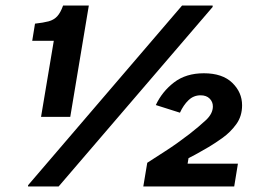

<svg xmlns="http://www.w3.org/2000/svg" viewBox="-20 -670 990 690"><path d="M127.5 -250 173.3 -523.3H95.8L105.8 -585Q135.8 -588.3 154.6 -593.3Q173.3 -598.3 185.4 -611.2Q197.5 -624.2 206.7 -650H299.2L232.5 -250ZM80.8 0V-4.2L634.2 -650H744.2V-645L190.8 0ZM495 0 509.2 -85Q546.7 -109.2 571.2 -125Q595.8 -140.8 615.8 -155Q635.8 -169.2 660.8 -188.3Q695 -215 720 -238.3Q745 -261.7 745 -287.5Q745 -304.2 733.3 -315.8Q721.7 -327.5 700.8 -327.5Q675.8 -327.5 657.5 -310Q639.2 -292.5 626.7 -265L540 -292.5Q562.5 -340.8 605.4 -373.8Q648.3 -406.7 712.5 -406.7Q779.2 -406.7 814.6 -372.5Q850 -338.3 850 -291.7Q850 -252.5 829.2 -223.8Q808.3 -195 780.4 -175Q752.5 -155 730 -141.7Q719.2 -135.8 700.8 -125Q682.5 -114.2 657.5 -101.7L654.2 -81.7H835L821.7 0Z"/></svg>

Font: Familjen Grotesk GF
Style: Bold Italic
Weight: 700
Designer: Anders Wikstroem, Jonas Baeckman, Matilda Gysing, Kristian Moeller
Foundry: Familjen STHML AB
Version: Version 2.000; Beta; Release 4; Build 6